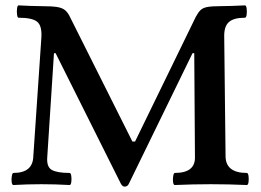

<svg xmlns="http://www.w3.org/2000/svg" viewBox="-20 -686 971 715"><path d="M444 9Q436 9 430 -2L187 -488H181L156 -101Q153 -65 172.5 -53.5Q192 -42 239 -42Q244 -42 245.5 -30.4Q247 -18.9 245.5 -7.9Q244 3 239 3Q187 0 134 0Q81.5 0 30 3Q25 3 23.5 -7.8Q22 -18.5 24 -30.3Q26 -42 30 -42Q102 -42 104 -103L134 -545Q137 -589 119 -604.5Q101 -620 49 -620Q45 -620 43.5 -631.5Q42 -643 43.5 -654.5Q45 -666 49 -666Q70 -665 93 -664Q116 -663 136.9 -663Q172 -663 192 -660Q212 -657 223 -647.5Q234 -638 242 -620L473 -159H483L709 -623Q718 -640 727 -648.5Q736 -657 752.5 -660Q769 -663 798 -663Q816 -663 845 -664Q874 -665 892 -666Q897 -666 898.5 -654.6Q900 -643.1 898.5 -631.6Q897 -620 892 -620Q850 -620 832 -603.5Q814 -587 815 -549L820 -102Q822 -42 899 -42Q904 -42 905.5 -30.4Q907 -18.9 905.5 -7.9Q904 3 899 3Q831.6 0 765.3 0Q699 0 631 3Q626 3 624.5 -7.8Q623 -18.5 625 -30.3Q627 -42 631 -42Q708 -42 706 -102L703.4 -488H697L460 -2Q455.2 9 444 9Z"/></svg>

Font: Junicode VF
Style: Regular
Weight: 400
Designer: Peter S. Baker
Version: Version 2.213